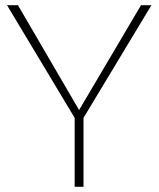

<svg xmlns="http://www.w3.org/2000/svg" viewBox="-20 -718 611 738"><path d="M562 -698 301 -265V0H267V-265L7 -698H49L284 -295L522 -698Z"/></svg>

Font: Freesentation 1 Thin
Style: Regular
Weight: 250
Designer: glyphs from Roboto by Christian Robertson / Hangul glyphs from Noto Sans CJK(Source Han Sans) by Jang Soo-young and Kang
Foundry: PT&
Version: Version 2.001